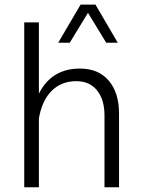

<svg xmlns="http://www.w3.org/2000/svg" viewBox="-20 -792 601 812"><path d="M478 -611.3H429.2L352.1 -737.8L274.9 -611.3H226.1L320.8 -772.5H383.8ZM144.5 0H82.5V-697.3H144.5V-396Q197.8 -502 317.9 -502Q396.5 -502 439.9 -450.9Q483.4 -399.9 483.4 -312V0H421.9V-303.7Q421.9 -370.6 390.4 -409.7Q358.9 -448.7 302.7 -448.7Q239.3 -448.7 198.2 -407.5Q157.2 -366.2 144.5 -291Z"/></svg>

Font: Estedad-FD Light
Style: Regular
Weight: 300
Designer: Amin Abedi
Version: Version 7.3